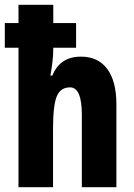

<svg xmlns="http://www.w3.org/2000/svg" viewBox="-25 -873 559 800"><path d="M197 -853V-777H292V-674H197V-672Q197 -644 193.5 -614.5Q190 -585 185 -558H193Q225 -637 312 -637Q384 -637 422 -585.5Q460 -534 460 -438V-93H316V-394Q316 -509 267 -509Q227 -509 211.5 -471.5Q196 -434 196 -336V-93H52V-674H-5V-777H52V-853Z"/></svg>

Font: Noto Sans Kannada UI ExtraCondensed ExtraBold
Style: Regular
Weight: 800
Width: 2
Designer: Jelle Bosma - Monotype Design Team
Foundry: Monotype Imaging Inc.
Version: Version 2.005; ttfautohint (v1.8.4.7-5d5b)